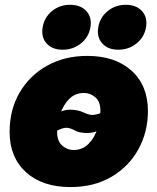

<svg xmlns="http://www.w3.org/2000/svg" viewBox="-20 -757 647 789"><path d="M269 11.7Q154.3 11.7 86.9 -49.3Q19.5 -110.4 19.5 -214.8Q19.5 -306.2 60.5 -376.5Q101.6 -446.8 173.6 -487.1Q245.6 -527.3 338.4 -527.3Q453.6 -527.3 520.8 -466.3Q587.9 -405.3 587.9 -300.8Q587.9 -215.3 549.1 -144.3Q510.3 -73.2 438.7 -30.8Q367.2 11.7 269 11.7ZM282.2 -140.6Q318.8 -140.6 343.5 -165.5Q368.2 -190.4 380.4 -227.8Q392.6 -265.1 392.6 -301.8Q392.6 -339.4 371.8 -357.2Q351.1 -375 325.2 -375Q288.6 -375 264.2 -350.1Q239.7 -325.2 227.3 -288.1Q214.8 -251 214.8 -213.9Q214.8 -176.8 235.6 -158.7Q256.3 -140.6 282.2 -140.6ZM171.9 -186 137.2 -222.2Q169.9 -257.3 192.4 -275.4Q214.8 -293.5 232.7 -299.8Q250.5 -306.2 268.6 -306.2Q299.3 -306.2 322.3 -295.4Q345.2 -284.7 358.4 -284.7Q372.1 -284.7 392.1 -291.5Q412.1 -298.3 428.2 -332.5L470.2 -299.8Q439.9 -264.2 418.2 -244.6Q396.5 -225.1 377.9 -217.8Q359.4 -210.4 337.9 -210.4Q306.2 -210.4 286.9 -221.2Q267.6 -231.9 252.4 -231.9Q239.3 -231.9 218.8 -222.2Q198.2 -212.4 171.9 -186ZM466.3 -552.7Q423.3 -552.7 400.1 -578.6Q377 -604.5 383.8 -645Q390.6 -685.5 422.4 -711.4Q454.1 -737.3 497.1 -737.3Q540 -737.3 563.5 -711.4Q586.9 -685.5 580.1 -645Q573.2 -604.5 541.3 -578.6Q509.3 -552.7 466.3 -552.7ZM237.3 -552.7Q194.3 -552.7 171.4 -578.6Q148.4 -604.5 155.3 -645Q162.1 -685.5 193.6 -711.4Q225.1 -737.3 268.1 -737.3Q311.5 -737.3 335 -711.4Q358.4 -685.5 351.6 -645Q344.7 -604.5 312.7 -578.6Q280.8 -552.7 237.3 -552.7Z"/></svg>

Font: Inter Display Black
Style: Italic
Weight: 900
Italic angle: -9.39999°
Designer: Rasmus Andersson
Foundry: rsms
Version: Version 4.000;git-a52131595